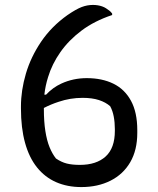

<svg xmlns="http://www.w3.org/2000/svg" viewBox="-20 -739 640 779"><path d="M357 -719Q367 -719 376.5 -717.5Q386 -716 394.5 -713Q403 -710 410 -705.5Q417 -701 423.5 -696Q430 -691 435 -684V-678Q363 -654 311 -615Q259 -576 225 -527.5Q191 -479 175 -426Q164 -391 160 -355H167Q194 -384 229 -400Q277 -422 332 -422Q394 -422 440 -399.5Q486 -377 511.5 -330Q537 -283 537 -211V-200Q537 -130 508.5 -81Q480 -32 428.5 -6Q377 20 310 20Q253 20 207.5 0Q162 -20 130 -60Q98 -100 81.5 -160Q65 -220 65 -299V-307Q65 -372 85 -440Q105 -508 147 -570Q189 -632 254 -678Q289 -702 311.5 -710.5Q334 -719 357 -719ZM158 -301V-296Q158 -246 164 -207.5Q170 -169 181 -142Q192 -115 207 -96Q229 -81 251 -75.5Q273 -70 304 -70Q371 -70 408.5 -104Q446 -138 446 -208V-215Q446 -242 441.5 -266Q437 -290 427 -308Q409 -324 381.5 -333Q354 -342 315 -342Q265 -342 218 -326Q187 -316 158 -301Z"/></svg>

Font: Code D Ace
Style: Regular
Weight: 400
Version: Version 1.085; ttfautohint (v1.8.4.7-5d5b);Nerd Fonts 3.0.2